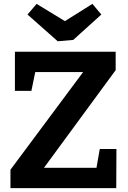

<svg xmlns="http://www.w3.org/2000/svg" viewBox="-20 -971 663 991"><path d="M34 0V-95L409 -599H162L142 -502H57V-704H577V-609L207 -105H478L495 -202H581L580 0ZM457 -951 503 -896 358 -765 278 -758 122 -896 169 -951 315 -862Z"/></svg>

Font: Bitter
Style: Bold
Weight: 700
Designer: Sol Matas, and Bitter project Authors
Foundry: Sol Matas
Version: Version 2.001